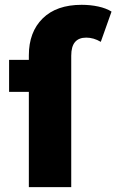

<svg xmlns="http://www.w3.org/2000/svg" viewBox="-20 -770 479 790"><path d="M316 -750.2Q351.8 -750.2 384.2 -743.2Q416.7 -736.2 438.9 -722.3L394.7 -597.8Q365.3 -615.2 334.8 -615.2Q304.1 -615.2 288.6 -596.9Q273.1 -578.6 273.1 -540.7V0H98.7V-542.2Q98.7 -638.1 155.6 -694.2Q212.4 -750.2 316 -750.2ZM17.4 -523.7H189.8V-392H17.4Z"/></svg>

Font: iiserrat Thin
Style: Regular
Weight: 100
Designer: Akira Ohta
Foundry: Akira Ohta
Version: Version 1.200;Glyphs 3.3.1 (3343)